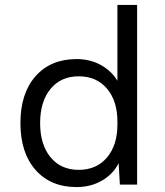

<svg xmlns="http://www.w3.org/2000/svg" viewBox="-20 -750 670 780"><path d="M537 -730V0H467L462 -87Q440 -43 394.5 -16.5Q349 10 291 10Q186 10 124.5 -59.5Q63 -129 63 -250Q63 -371 124.5 -440.5Q186 -510 291 -510Q346 -510 389.5 -486Q433 -462 457 -422V-730ZM457 -244V-256Q457 -340 414.5 -390Q372 -440 300 -440Q227 -440 185 -388.5Q143 -337 143 -250Q143 -163 185 -111.5Q227 -60 300 -60Q372 -60 414.5 -110Q457 -160 457 -244Z"/></svg>

Font: Work Sans
Style: Regular
Weight: 400
Designer: Wei Huang
Foundry: Wei Huang
Version: Version 1.500; ttfautohint (v1.6)